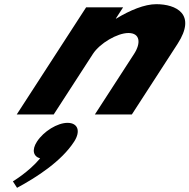

<svg xmlns="http://www.w3.org/2000/svg" viewBox="-20 -548 907 919"><path d="M60 0H237L424.8 -290C457.9 -341 541.6 -390 594.6 -390C651.6 -390 654.9 -341 621.8 -290L434 0H611L829.9 -338C922.6 -481 822 -528 728 -528C672 -528 602.2 -499 536.3 -459H534.3L569.3 -513H392.3ZM303.1 40C255.1 40 189.2 80 156.8 130C130.9 170 139.8 201 172 210C117.9 275 41.7 320 41.7 320L61.6 351C158.3 299 274.6 223 334.8 130C367.2 80 353.1 40 303.1 40Z"/></svg>

Font: Hussar
Style: BdWodka
Weight: 700
Foundry: Cannot Into Space Fonts
Version: Version 2.00